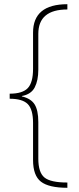

<svg xmlns="http://www.w3.org/2000/svg" viewBox="-20 -734 377 912"><path d="M26 -289V-265Q87 -265 112 -239.5Q137 -214 137 -150V26Q137 100 174.5 129Q212 158 300 158V133Q220 133 191 109Q162 85 162 20V-154Q162 -210 144.5 -238Q127 -266 84 -276V-278Q128 -286 145 -319Q162 -352 162 -403V-573Q162 -689 300 -689V-714Q137 -714 137 -579V-407Q137 -342 112 -315.5Q87 -289 26 -289Z"/></svg>

Font: Noto Sans UI Thin
Style: Regular
Weight: 250
Designer: Monotype Design Team
Foundry: Monotype Imaging Inc.
Version: Version 1.901